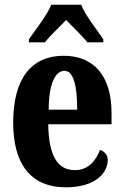

<svg xmlns="http://www.w3.org/2000/svg" viewBox="-20 -786 526 816"><path d="M103 -619V-606H171C191 -633 234 -672 261 -701C286 -675 337 -626 351 -606H419V-619C394 -657 342 -721 325 -766H198C180 -721 129 -657 103 -619ZM260 10C388 10 438 -53 438 -106C438 -128 423 -143 405 -149C386 -100 354 -63 298 -63C225 -63 187 -123 185 -258H454V-307C454 -465 377 -549 251 -549C114 -549 36 -453 36 -265C36 -91 109 10 260 10ZM308 -320H187C187 -427 214 -485 254 -485C292 -485 308 -423 308 -320Z"/></svg>

Font: Noto Serif Hebrew ExtraCondensed ExtraBold
Style: Regular
Weight: 800
Width: 2
Designer: Monotype Design Team
Foundry: Monotype Imaging Inc.
Version: Version 2.004